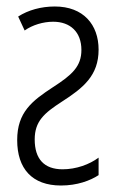

<svg xmlns="http://www.w3.org/2000/svg" viewBox="-20 -562 357 592"><path d="M149 -542C107 -542 67 -531 36 -511L56 -468C80 -485 113 -495 144 -495C197 -495 231 -463 231 -408C231 -357 202 -331 143 -293C79 -251 33 -216 33 -130C33 -42 79 10 168 10C218 10 258 -5 284 -22V-76C256 -55 215 -40 173 -40C116 -40 87 -72 87 -132C87 -188 116 -213 170 -248C237 -291 284 -329 284 -409C284 -486 237 -542 149 -542Z"/></svg>

Font: Noto Sans Display Condensed Light
Style: Regular
Weight: 300
Width: 3
Designer: Monotype Design Team
Foundry: Monotype Imaging Inc.
Version: Version 1.900